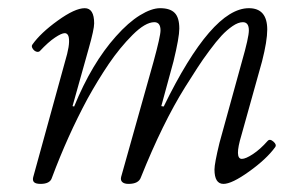

<svg xmlns="http://www.w3.org/2000/svg" viewBox="-20 -436 714 469"><path d="M79.1 13.2Q67.9 13.2 63.5 9.3Q59.1 5.4 61 -2.9L144 -304.2Q148.4 -321.8 148.7 -333.7Q148.9 -345.7 146 -350.3Q143.1 -355 138.2 -355Q130.4 -355 114.3 -344.2Q98.1 -333.5 77.1 -311Q73.2 -308.1 68.1 -310.1Q63 -312 59.6 -317.6Q56.2 -323.2 59.1 -327.1Q79.1 -355.5 121.1 -385.7Q163.1 -416 187 -416Q210 -416 210 -378.9Q210 -364.3 196.8 -317.9L157.2 -176.8L161.1 -175.8Q204.1 -281.2 263.2 -347.2Q293.5 -381.3 321.8 -398.7Q350.1 -416 371.1 -416Q395.5 -416 406.7 -404.5Q418 -393.1 418 -366.2Q418 -344.7 403.8 -286.1L374 -176.8L379.9 -175.8Q497.1 -416 587.9 -416Q632.8 -416 632.8 -363.8Q632.8 -335.9 620.1 -286.1L569.8 -106Q552.2 -47.9 570.8 -47.9Q580.1 -47.9 597.9 -59.6Q615.7 -71.3 633.8 -91.8Q639.2 -97.7 647.9 -90.1Q656.7 -82.5 651.9 -76.2Q630.9 -47.4 588.6 -17.1Q546.4 13.2 525.9 13.2Q503.9 13.2 503.9 -22Q503.9 -36.6 516.1 -86.9L570.8 -285.2Q587.9 -344.7 587.9 -361.8Q587.9 -381.8 573.2 -381.8Q562 -381.8 548.1 -372.3Q534.2 -362.8 521.2 -348.9Q508.3 -335 491.5 -312.3Q474.6 -289.6 462.2 -270.3Q449.7 -251 432.1 -223.1Q377 -134.8 324.2 -2.9Q318.8 13.2 293.9 13.2Q283.7 13.2 278.8 8.8Q273.9 4.4 275.9 -3.9L355 -285.2Q372.1 -347.7 372.1 -361.8Q372.1 -381.8 356.9 -381.8Q335 -381.8 303.7 -350.6Q272.5 -319.3 245.8 -280Q219.2 -240.7 193.8 -194.8Q145 -104 106.9 -2Q102.5 13.2 79.1 13.2Z"/></svg>

Font: Junicode SmCond Light
Style: Italic
Weight: 300
Width: 4
Italic angle: -11°
Designer: Peter S. Baker
Version: Version 2.206